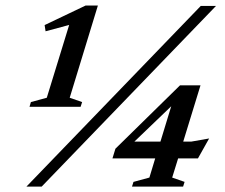

<svg xmlns="http://www.w3.org/2000/svg" viewBox="-20 -692 833 712"><path d="M153.5 -329.5 236.5 -599.5 149 -576 145.5 -599 297.5 -671.5H343L238.5 -329.5L284.5 -313.5L279 -296H89.5L94.5 -313.5ZM78 0 724.5 -670H781L134.5 0ZM647.5 -375.5H723.5L659.5 -167H690L755.5 -178.5L714 -104.5H640.5L618.5 -33.5L664.5 -17.5L659 0H469.5L475 -17.5L534 -33.5L555.5 -104.5H397L408 -140.5ZM575 -167 615 -298 478.5 -167Z"/></svg>

Font: Newsreader 16pt SemiBold
Style: Italic
Weight: 600
Italic angle: -17°
Designer: Hugues Gentile
Foundry: Production Type
Version: Version 1.003; ttfautohint (v1.8.3)